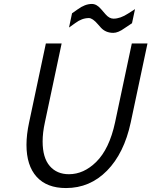

<svg xmlns="http://www.w3.org/2000/svg" viewBox="-20 -929 760 963"><path d="M641.1 -710.9H719.7L635.7 -314.9Q602.5 -160.2 516.8 -73Q431.2 14.2 311 14.2Q214.8 14.2 163.8 -42.2Q112.8 -98.6 112.8 -202.6Q112.8 -253.9 126 -314.9L210 -710.9H289.1L205.1 -314.9Q193.8 -263.7 193.8 -219.7Q193.8 -137.7 229.5 -96.4Q265.1 -55.2 325.7 -55.2Q399.9 -55.2 462.4 -116.7Q528.3 -181.6 557.1 -314.9ZM341.3 -862.3Q353.5 -870.6 369.1 -881.8Q406.2 -909.2 440.9 -909.2Q465.3 -909.2 487.3 -882.8Q502 -865.7 509.3 -857.4Q528.3 -835.4 549.3 -835.4Q583.5 -835.4 623 -861.3Q626.5 -863.8 657.2 -883.3L642.1 -812.5Q617.7 -796.9 605.5 -788.1Q572.8 -764.2 548.3 -764.2Q510.3 -764.2 486.3 -790Q485.4 -791 470.7 -807.6Q444.3 -838.4 425.8 -838.4Q391.1 -838.4 357.9 -813.5Q348.6 -806.6 326.2 -791Z"/></svg>

Font: Tuffy
Style: Italic
Weight: 400
Italic angle: -12°
Designer: Thatcher Ulrich, Karoly Barta and Michael Everson
Version: Version 001.271